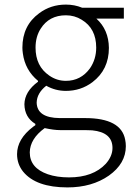

<svg xmlns="http://www.w3.org/2000/svg" viewBox="-20 -567 583 841"><path d="M275.4 253.9Q137.7 253.9 81.1 184.6Q54.7 151.4 54.7 108.4Q54.7 42 125 -11.7Q129.9 -15.6 134.8 -18.6V-24.4Q87.9 -52.7 86.9 -110.4Q87.9 -166 146.5 -209V-212.9Q89.8 -259.8 80.1 -333Q78.1 -346.7 78.1 -358.4Q78.1 -455.1 151.4 -508.8Q202.1 -546.9 268.6 -546.9Q306.6 -546.9 339.8 -533.2H522.5V-485.4H402.3Q456.1 -436.5 457 -357.4Q457 -261.7 384.8 -207Q334 -168.9 268.6 -168.9Q222.7 -168.9 182.6 -191.4Q141.6 -159.2 140.6 -117.2Q142.6 -50.8 241.2 -49.8H352.5Q510.7 -49.8 528.3 44.9Q531.2 58.6 531.2 73.2Q531.2 149.4 457 202.1Q382.8 253.9 275.4 253.9ZM268.6 -212.9Q334 -212.9 374 -267.6Q401.4 -307.6 401.4 -358.4Q401.4 -442.4 337.9 -480.5Q306.6 -500 268.6 -500Q195.3 -500 158.2 -441.4Q135.7 -406.2 135.7 -358.4Q135.7 -277.3 195.3 -236.3Q228.5 -212.9 268.6 -212.9ZM282.2 210Q387.7 210 443.4 150.4Q472.7 117.2 472.7 81.1Q472.7 12.7 383.8 3.9Q368.2 2.9 351.6 2.9H243.2Q215.8 2.9 175.8 -5.9Q111.3 41 110.4 100.6Q110.4 168.9 189.5 196.3Q229.5 210 282.2 210Z"/></svg>

Font: Taipei Sans TC Beta Light
Style: Regular
Weight: 300
Designer: JT Foundry
Foundry: JT Foundry
Version: Version 1.000